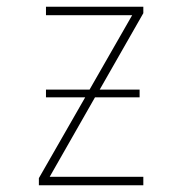

<svg xmlns="http://www.w3.org/2000/svg" viewBox="-20 -548 540 568"><path d="M404 -25H127L261 -260H393V-283H275L404 -509V-528H116V-503H371L245 -283H116V-260H232L95 -21V0H404Z"/></svg>

Font: Noto Sans Mono UI Condensed Thin
Style: Regular
Weight: 250
Width: 3
Designer: Monotype Design team
Foundry: Monotype Imaging Inc.
Version: 1.000